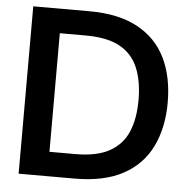

<svg xmlns="http://www.w3.org/2000/svg" viewBox="-51 -750 787 800"><g transform="rotate(5 342.5 -350.0)"><path d="M56 0V-700H290Q413 -700 492.5 -657Q572 -614 610.5 -535.5Q649 -457 649 -349Q649 -244 610.5 -165Q572 -86 492.5 -43Q413 0 290 0ZM176 -102H284Q375 -102 428 -132Q481 -162 504 -217Q527 -272 527 -349Q527 -427 504 -483Q481 -539 428 -568.5Q375 -598 284 -598H176Z"/></g></svg>

Font: Host Grotesk SemiBold
Style: Regular
Weight: 600
Designer: Doukan Karapınar
Foundry: Element Type
Version: Version 1.003